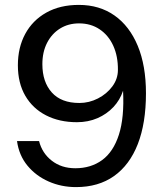

<svg xmlns="http://www.w3.org/2000/svg" viewBox="-20 -753 664 784"><path d="M290.5 11Q230.5 11 178.8 -11.8Q127 -34.5 92.2 -76.5Q57.5 -118.5 49.5 -177H139.5Q152 -127.5 191.5 -96.8Q231 -66 287.5 -66Q351.5 -66 397.2 -99.5Q443 -133 465.5 -203Q488 -273 482.5 -382.5Q470 -344.5 443 -315.8Q416 -287 378 -270.5Q340 -254 294 -254Q222.5 -254 168 -282Q113.5 -310 83.2 -362Q53 -414 53 -486.5Q53 -559 83 -614.5Q113 -670 169 -701.5Q225 -733 302 -733Q386 -733 447.5 -689.8Q509 -646.5 542.5 -565.8Q576 -485 576 -372Q576 -250.5 542.8 -165Q509.5 -79.5 445.8 -34.2Q382 11 290.5 11ZM304 -332.5Q344 -332.5 380 -351Q416 -369.5 438.8 -400.2Q461.5 -431 461.5 -467.5Q462 -523.5 442.5 -566.2Q423 -609 387 -633.2Q351 -657.5 303 -657.5Q259 -657.5 225.2 -636.5Q191.5 -615.5 172.2 -578Q153 -540.5 153 -491Q153 -418.5 191.5 -375.5Q230 -332.5 304 -332.5Z"/></svg>

Font: Public Sans Thin
Style: Regular
Weight: 400
Version: Version 2.001